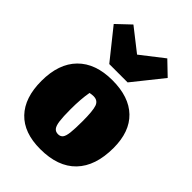

<svg xmlns="http://www.w3.org/2000/svg" viewBox="-235 -892 1006 1006"><g transform="rotate(45 267.5 -389.5)"><path d="M258 14Q137 14 73.5 -52.5Q10 -119 10 -243Q10 -371 78 -440Q146 -509 271 -509Q394 -509 460 -445.5Q526 -382 526 -262Q526 -128 457.5 -57Q389 14 258 14ZM269 -107Q286 -107 295.5 -118.5Q305 -130 308.5 -160.5Q312 -191 312 -246Q312 -323 302 -351.5Q292 -380 260 -380Q249 -380 233 -377Q223 -323 223 -246Q223 -191 227 -161Q231 -131 241 -119Q251 -107 269 -107ZM199 -557 67 -722 142 -793 267 -695 393 -793 467 -722 335 -557Z"/></g></svg>

Font: Piazzolla Black
Style: Regular
Weight: 900
Designer: Juan Pablo del Peral
Foundry: Huerta Tipografica
Version: Version 1.330